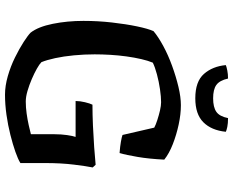

<svg xmlns="http://www.w3.org/2000/svg" viewBox="-104 -850 953 786"><g transform="rotate(90 373.0 -456.5)"><path d="M367 0Q331 0 291 -11.5Q251 -23 214.5 -41Q178 -59 151 -76.5Q124 -94 113 -105Q89 -136 77 -195.5Q65 -255 65 -321Q65 -380 71.5 -437.5Q78 -495 87.5 -540.5Q97 -586 107 -608Q131 -628 168 -648Q205 -668 249 -684Q293 -700 335 -710Q377 -720 410 -720Q447 -720 489 -711Q531 -702 569.5 -687Q608 -672 633 -652Q630 -591 622 -543.5Q614 -496 606 -469Q579 -471 559.5 -474.5Q540 -478 532 -481L502 -611Q491 -617 471 -623.5Q451 -630 431.5 -634.5Q412 -639 398 -639Q376 -639 345 -634.5Q314 -630 284 -622Q254 -614 236 -605Q228 -586 221.5 -558Q215 -530 210.5 -497.5Q206 -465 204 -431.5Q202 -398 202 -367Q202 -325 206 -282.5Q210 -240 217.5 -205.5Q225 -171 234 -149Q242 -141 260.5 -130.5Q279 -120 303.5 -109.5Q328 -99 352 -92Q376 -85 395 -85Q419 -85 444 -88.5Q469 -92 491.5 -97Q514 -102 529 -106V-203Q529 -230 532.5 -254Q536 -278 540 -289H393Q393 -307 398 -327.5Q403 -348 408 -358Q448 -358 493.5 -360Q539 -362 581.5 -365Q624 -368 654 -371L665 -359Q660 -335 653.5 -282.5Q647 -230 647 -164V-63Q631 -53 601 -42.5Q571 -32 531.5 -22Q492 -12 449.5 -6Q407 0 367 0ZM382 -779Q313 -779 282 -814.5Q251 -850 246 -904Q253 -907 268 -910Q283 -913 301 -913Q309 -878 327.5 -865Q346 -852 382 -852Q418 -852 437 -865Q456 -878 463 -913Q485 -913 499 -910Q513 -907 519 -904Q513 -845 480 -812Q447 -779 382 -779Z"/></g></svg>

Font: Texturina 12pt SemiBold
Style: Regular
Weight: 600
Designer: Guillermo Torres Carreño
Foundry: Omnibus-Type
Version: Version 1.002